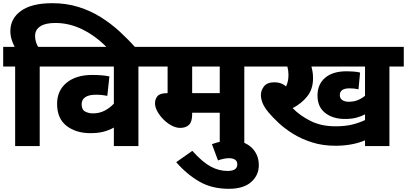

<svg xmlns="http://www.w3.org/2000/svg" viewBox="-20 -916 2552 1204"><path d="M75 -499H0V-622H72Q60 -645 52.5 -669.5Q45 -694 45 -721Q45 -800 112 -848Q179 -896 308 -896Q396 -896 471.5 -872.5Q547 -849 611 -809Q675 -769 729.5 -719Q784 -669 832 -615H654Q582 -689 499 -730.5Q416 -772 327 -772Q264 -772 232 -750.5Q200 -729 200 -691Q200 -672 205 -654.5Q210 -637 219 -622H320V-499H229V0H75Z M938 -499H848V0H694V-116Q661 -98 627 -89.5Q593 -81 547 -81Q456 -81 397 -127Q338 -173 338 -265Q338 -348 397.5 -397Q457 -446 558 -446Q622 -446 666 -437L653 -315Q639 -318 621 -320Q603 -322 581 -322Q537 -322 514.5 -306.5Q492 -291 492 -263Q492 -228 514 -216.5Q536 -205 562 -205Q604 -205 637 -222.5Q670 -240 694 -266V-499H305V-622H938Z M1512 -499V0H1358V-209H1185V-199Q1185 -153 1165.5 -133.5Q1146 -114 1109 -114Q1084 -114 1056.5 -128.5Q1029 -143 1005.5 -166.5Q982 -190 967 -217Q952 -244 952 -269Q952 -294 967.5 -313Q983 -332 1030 -332L1031 -331V-499H923V-622H1602V-499ZM1358 -499H1185V-332H1358Z M1309 -12Q1339 -23 1368 -29Q1397 -35 1429 -35Q1510 -35 1556.5 8.5Q1603 52 1603 120Q1603 183 1555 225.5Q1507 268 1415 268Q1308 268 1229 222Q1150 176 1085 101L1186 30Q1249 100 1300.5 128Q1352 156 1407 156Q1468 156 1468 115Q1468 94 1453.5 85Q1439 76 1416 76Q1399 76 1381 80Q1363 84 1347 90Z M2422 -499V0H2269V-36Q2189 -2 2083 -2Q2004 -2 1937.5 -23Q1871 -44 1818.5 -76.5Q1766 -109 1727.5 -145Q1689 -181 1664 -211Q1636 -245 1626 -271.5Q1616 -298 1616 -320Q1616 -349 1635.5 -374.5Q1655 -400 1702 -400Q1723 -400 1741 -393.5Q1759 -387 1774 -374Q1789 -406 1789 -446Q1789 -473 1782 -499H1587V-622H2512V-499ZM2166 -278Q2198 -278 2222 -287.5Q2246 -297 2269 -315V-499H1933Q1937 -484 1940 -466Q1943 -448 1943 -425Q1943 -357 1906.5 -311.5Q1870 -266 1815 -238Q1862 -190 1928.5 -157Q1995 -124 2083 -124Q2144 -124 2187 -134.5Q2230 -145 2269 -163V-199Q2245 -186 2215 -178Q2185 -170 2143 -170Q2068 -170 2019.5 -207.5Q1971 -245 1971 -317Q1971 -387 2018.5 -428Q2066 -469 2154 -469Q2170 -469 2194 -467.5Q2218 -466 2238 -461L2228 -356Q2203 -362 2172 -362Q2140 -362 2125.5 -351Q2111 -340 2111 -320Q2111 -298 2127 -288Q2143 -278 2166 -278Z"/></svg>

Font: Noto Sans ExtraBold
Style: Regular
Weight: 800
Designer: Monotype Design Team
Foundry: Monotype Imaging Inc.
Version: Version 2.007